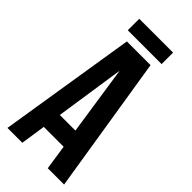

<svg xmlns="http://www.w3.org/2000/svg" viewBox="-258 -871 923 923"><g transform="rotate(45 203.5 -409.5)"><path d="M396 0H285L266 -127H131L112 0H11L123 -700H284ZM145 -222H251L198 -576ZM318 -819V-741H88V-819Z"/></g></svg>

Font: BebasNeueW03-Regular
Style: Regular
Weight: 400
Designer: Ryoichi Tsunekawa
Foundry: Ryoichi Tsunekawa
Version: Version 1.30